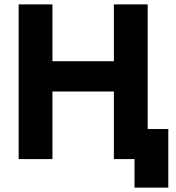

<svg xmlns="http://www.w3.org/2000/svg" viewBox="-20 -725 801 875"><path d="M499 0V-705H653V0ZM65 0V-705H219V0ZM163 -308V-446H555V-308ZM593 130V0H559V-137H747V130Z"/></svg>

Font: TikTok Sans 24pt
Style: Bold
Weight: 700
Version: Version 4.000